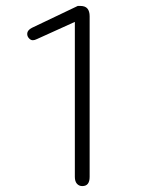

<svg xmlns="http://www.w3.org/2000/svg" viewBox="-20 -621 520 649"><path d="M233 -547V-23Q233 -8 240 0Q247 8 258 8Q271 8 277 0Q283 -8 283 -23V-566Q283 -583 275.5 -592Q268 -601 251 -601H243L88 -527Q72 -519 72 -506Q72 -498 78 -491.5Q84 -485 91 -485Q97 -485 105 -489Z"/></svg>

Font: Beiruti Light
Style: Regular
Weight: 300
Designer: Arlette Boutros
Foundry: Boutros
Version: Version 1.41